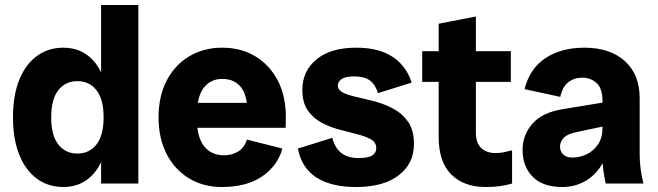

<svg xmlns="http://www.w3.org/2000/svg" viewBox="-20 -735 2635 769"><path d="M234 14Q173 14 127.5 -19.5Q82 -53 57 -115.5Q32 -178 32 -265Q32 -353 57 -415Q82 -477 127.5 -510.5Q173 -544 234 -544Q314 -544 362.5 -482Q411 -420 411 -304V-226Q411 -111 362.5 -48.5Q314 14 234 14ZM290 -120Q338 -120 366.5 -156.5Q395 -193 395 -265Q395 -337 366.5 -373.5Q338 -410 290 -410Q242 -410 213.5 -373.5Q185 -337 185 -265Q185 -193 213.5 -156.5Q242 -120 290 -120ZM385 0V-139L404 -265L385 -383V-715H534V0Z M868 14Q794 14 736.5 -21Q679 -56 647 -119Q615 -182 615 -265Q615 -349 647.5 -412Q680 -475 738 -509.5Q796 -544 870 -544Q945 -544 1002.5 -509.5Q1060 -475 1092.5 -412.5Q1125 -350 1125 -265Q1125 -254 1124.5 -244Q1124 -234 1124 -223H698V-323H1014L973 -265Q973 -349 946.5 -384Q920 -419 870 -419Q824 -419 796 -383.5Q768 -348 768 -265Q768 -187 797 -150Q826 -113 877 -113Q910 -113 934.5 -128.5Q959 -144 969 -176L1111 -140Q1092 -71 1030 -28.5Q968 14 868 14Z M1406 14Q1307 14 1247.5 -24Q1188 -62 1173 -140L1311 -183Q1322 -141 1348 -121.5Q1374 -102 1416 -102Q1455 -102 1471 -112.5Q1487 -123 1487 -142Q1487 -165 1465.5 -177Q1444 -189 1410.5 -197.5Q1377 -206 1339 -216Q1301 -226 1267.5 -244Q1234 -262 1212.5 -293Q1191 -324 1191 -375Q1191 -450 1247.5 -497Q1304 -544 1407 -544Q1496 -544 1551.5 -508Q1607 -472 1629 -404L1494 -362Q1483 -397 1461 -413Q1439 -429 1399 -429Q1363 -429 1348 -418Q1333 -407 1333 -393Q1333 -374 1355 -363.5Q1377 -353 1412 -345.5Q1447 -338 1485.5 -327.5Q1524 -317 1559 -297.5Q1594 -278 1616 -245Q1638 -212 1638 -158Q1638 -80 1577 -33Q1516 14 1406 14Z M1925 14Q1838 14 1787.5 -36Q1737 -86 1737 -186V-640L1886 -669V-203Q1886 -163 1907 -142.5Q1928 -122 1966 -122Q1984 -122 1999.5 -125.5Q2015 -129 2031 -133V0Q2008 7 1982.5 10.5Q1957 14 1925 14ZM1671 -407V-530H2026V-407Z M2406 0Q2400 -26 2396.5 -53Q2393 -80 2393 -106V-330Q2393 -382 2369 -403Q2345 -424 2312 -424Q2280 -424 2256.5 -406Q2233 -388 2224 -347L2081 -378Q2102 -461 2165 -502.5Q2228 -544 2321 -544Q2423 -544 2482.5 -490.5Q2542 -437 2542 -342V-118Q2542 -59 2557 0ZM2232 14Q2154 14 2113.5 -27Q2073 -68 2073 -135Q2073 -194 2112.5 -239.5Q2152 -285 2235 -298L2436 -331V-237L2289 -206Q2251 -198 2237 -182Q2223 -166 2223 -148Q2223 -129 2235.5 -116.5Q2248 -104 2273 -104Q2302 -104 2329.5 -117Q2357 -130 2375 -156.5Q2393 -183 2393 -221H2427Q2427 -149 2401.5 -96Q2376 -43 2332 -14.5Q2288 14 2232 14Z"/></svg>

Font: Radio Canada Big
Style: Bold
Weight: 700
Designer: Étienne Aubert Bonn
Foundry: Coppers and Brasses
Version: Version 1.001